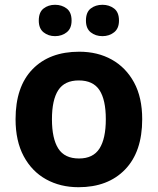

<svg xmlns="http://www.w3.org/2000/svg" viewBox="-20 -772 659 802"><path d="M574 -274Q574 -138 502.5 -64Q431 10 308 10Q232 10 172.5 -23Q113 -56 79 -119.5Q45 -183 45 -274Q45 -410 116 -483Q187 -556 311 -556Q388 -556 447 -523Q506 -490 540 -427.5Q574 -365 574 -274ZM197 -274Q197 -193 223.5 -151.5Q250 -110 310 -110Q369 -110 395.5 -151.5Q422 -193 422 -274Q422 -355 395.5 -395.5Q369 -436 309 -436Q250 -436 223.5 -395.5Q197 -355 197 -274ZM142 -686Q142 -721 162 -736.5Q182 -752 210 -752Q238 -752 258.5 -736.5Q279 -721 279 -686Q279 -653 258.5 -637Q238 -621 210 -621Q182 -621 162 -637Q142 -653 142 -686ZM339 -686Q339 -721 359 -736.5Q379 -752 408 -752Q436 -752 456.5 -736.5Q477 -721 477 -686Q477 -653 456.5 -637Q436 -621 408 -621Q379 -621 359 -637Q339 -653 339 -686Z"/></svg>

Font: Noto Sans Bamum
Style: Bold
Weight: 700
Designer: Monotype Design Team
Foundry: Monotype Imaging Inc.
Version: Version 2.002; ttfautohint (v1.8.4.7-5d5b)